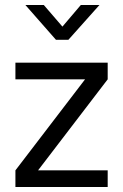

<svg xmlns="http://www.w3.org/2000/svg" viewBox="-20 -752 495 772"><path d="M42 -433V-500H413V-433L133 -67H413V0H42V-67L322 -433ZM205 -592 82 -732H156L231 -645L305 -732H380L255 -592Z"/></svg>

Font: Titillium Web[RUS by Daymarius]
Style: Regular
Weight: 400
Designer: Cyrillization by Daymarius
Foundry: Cyrillization by Daymarius
Version: Version 1.002 September 11, 2018